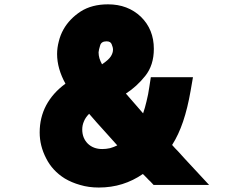

<svg xmlns="http://www.w3.org/2000/svg" viewBox="-20 -840 1129 872"><path d="M816.4 -122.1Q854.5 -81.1 929.7 0Q845.7 0 677.7 0Q672.9 -4.9 663.1 -15.6Q654.3 -23.4 646.5 -32.2Q637.7 -41 628.9 -49.8Q585 -19.5 535.2 -3.9Q485.4 11.7 428.7 11.7Q382.8 11.7 343.8 0Q305.7 -10.7 274.4 -29.3Q217.8 -64.5 189.5 -121.1Q160.2 -177.7 160.2 -238.3Q160.2 -305.7 189.5 -361.3Q219.7 -418 277.3 -460Q258.8 -493.2 249 -527.3Q239.3 -561.5 239.3 -594.7Q239.3 -623 247.1 -652.3Q253.9 -680.7 268.6 -707Q295.9 -754.9 346.7 -788.1Q397.5 -820.3 470.7 -820.3Q560.5 -820.3 620.1 -763.7Q678.7 -706.1 678.7 -618.2Q678.7 -543.9 639.6 -495.1Q600.6 -446.3 551.8 -415Q572.3 -391.6 591.8 -369.1Q612.3 -345.7 629.9 -325.2Q638.7 -350.6 645.5 -379.9Q653.3 -410.2 658.2 -445.3Q660.2 -460 665 -489.3Q728.5 -489.3 856.4 -489.3Q852.5 -468.8 845.7 -427.7Q832 -348.6 811.5 -288.1Q791 -227.5 761.7 -181.6Q774.4 -167 789.1 -152.3Q802.7 -136.7 816.4 -122.1ZM463.9 -652.3Q439.5 -652.3 434.6 -632.8Q428.7 -614.3 427.7 -602.5Q427.7 -588.9 431.6 -575.2Q435.5 -562.5 443.4 -547.9Q473.6 -568.4 483.4 -584Q493.2 -599.6 493.2 -614.3Q493.2 -625 487.3 -638.7Q482.4 -652.3 463.9 -652.3ZM384.8 -323.2Q368.2 -306.6 361.3 -289.1Q353.5 -271.5 353.5 -252Q353.5 -212.9 378.9 -187.5Q404.3 -163.1 444.3 -163.1Q461.9 -163.1 479.5 -167Q497.1 -171.9 512.7 -179.7Q486.3 -209 453.1 -246.1Q419.9 -282.2 384.8 -323.2Z"/></svg>

Font: CornerV20
Style: Regular
Weight: 400
Designer: Olivier Tavernier
Version: Version 20